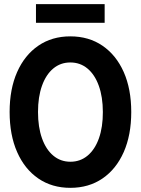

<svg xmlns="http://www.w3.org/2000/svg" viewBox="-20 -904 684 932"><path d="M321.4 7.8Q232.3 7.8 166 -37.6Q99.7 -83 63.2 -165.8Q26.7 -248.5 26.7 -360.4Q26.7 -471.9 63.2 -554.3Q99.7 -636.7 166 -682.1Q232.3 -727.5 321.4 -727.5Q411 -727.5 477.5 -682.1Q544 -636.6 580.6 -554.3Q617.1 -471.9 617.1 -360.2Q617.1 -248.5 580.6 -165.8Q544 -83 477.5 -37.6Q411 7.8 321.4 7.8ZM321.8 -118.9Q369.9 -118.9 405.5 -148.8Q441 -178.6 460.3 -232.9Q479.5 -287.1 479.3 -360.4Q479.1 -433.6 459.6 -487.7Q440.2 -541.7 404.7 -571.3Q369.2 -600.8 321.4 -600.8Q273.8 -600.8 238.5 -571.4Q203.2 -542 183.9 -487.9Q164.5 -433.9 164.5 -360.4Q164.5 -286.8 183.9 -232.5Q203.2 -178.2 238.6 -148.6Q274 -118.9 321.8 -118.9ZM154.6 -793.2V-883.8H488V-793.2Z"/></svg>

Font: Reddit Sans Condensed
Style: Regular
Weight: 400
Designer: Stephen Hutchings
Foundry: Reddit
Version: Version 1.014